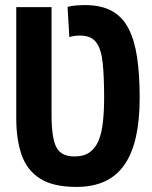

<svg xmlns="http://www.w3.org/2000/svg" viewBox="-20 -721 600 756"><path d="M281 15Q189 15 137.5 -18Q86 -51 65 -111.5Q44 -172 44 -256V-693H183V-269Q183 -177 202 -141Q221 -105 273 -105Q311 -105 334 -122Q357 -139 369 -169.5Q381 -200 385.5 -242.5Q390 -285 390 -336Q390 -418 384.5 -472.5Q379 -527 359 -554Q339 -581 295 -581Q285 -581 273.5 -579.5Q262 -578 253 -575L246 -694Q260 -698 280 -699.5Q300 -701 314 -701Q379 -701 421 -677.5Q463 -654 486.5 -608Q510 -562 520 -494Q530 -426 530 -336Q530 -247 515 -181Q500 -115 469.5 -71.5Q439 -28 392 -6.5Q345 15 281 15Z"/></svg>

Font: Ubuntu Sans Mono
Style: Regular
Weight: 400
Monospace: yes
Designer: Dalton Maag Ltd
Foundry: Dalton Maag Ltd
Version: Version 1.006